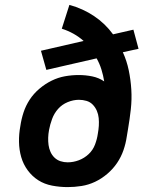

<svg xmlns="http://www.w3.org/2000/svg" viewBox="-20 -755 640 783"><path d="M256 8Q224 8 192.5 2Q161 -4 136 -20Q111 -36 93 -60.5Q75 -85 66.5 -114.5Q58 -144 57.5 -176.5Q57 -209 63 -241Q67 -269 76 -296.5Q85 -324 101 -348.5Q117 -373 140.5 -393Q164 -413 190.5 -426Q217 -439 245 -444Q273 -449 301 -449Q329 -449 356 -443.5Q383 -438 405 -423Q401 -448 393.5 -472Q386 -496 374 -517L169 -470L147 -548L321 -588Q302 -605 279.5 -617.5Q257 -630 232 -638L263 -735Q318 -720 363.5 -689.5Q409 -659 441 -615L524 -634L545 -556L481 -542Q497 -507 505 -468.5Q513 -430 515.5 -390Q518 -350 513.5 -309.5Q509 -269 502 -228L497 -198Q493 -170 483.5 -142.5Q474 -115 457.5 -90.5Q441 -66 417.5 -46Q394 -26 367.5 -13.5Q341 -1 312.5 3.5Q284 8 256 8ZM256 -93Q279 -93 301.5 -101.5Q324 -110 341.5 -126.5Q359 -143 367.5 -165.5Q376 -188 379 -210Q382 -226 383 -242Q384 -258 382.5 -273.5Q381 -289 375 -303Q369 -317 358.5 -328Q348 -339 333 -343.5Q318 -348 302 -348Q279 -348 256 -338.5Q233 -329 217 -311Q201 -293 192.5 -270Q184 -247 180 -225Q177 -209 176.5 -193.5Q176 -178 178 -163.5Q180 -149 186 -135.5Q192 -122 202.5 -112Q213 -102 227 -97.5Q241 -93 256 -93Z"/></svg>

Font: Iosevka Etoile
Style: Bold Italic
Weight: 700
Italic angle: -9°
Designer: Belleve Invis
Foundry: Belleve Invis
Version: Version 28.1.0; ttfautohint (v1.8.4)